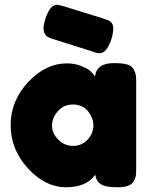

<svg xmlns="http://www.w3.org/2000/svg" viewBox="-20 -794 636 812"><path d="M382 -471Q374 -482 364 -492Q354 -502 325 -514Q297 -526 263 -526Q174 -526 100 -448Q25 -368 25 -265Q25 -161 99 -81Q172 -2 260 -2Q345 -2 383 -55Q386 -29 405 -16Q424 -2 478 -2Q532 -2 546 -28Q554 -43 555 -55Q556 -62 556 -89V-439Q556 -466 555 -474Q553 -485 546 -500Q538 -515 519 -521Q500 -527 461 -527Q388 -527 382 -471ZM402 -569Q431 -569 451 -628Q459 -654 459 -675Q459 -698 438 -708Q428 -712 416 -716L251 -767Q227 -774 221 -774Q192 -774 172 -715Q164 -689 164 -675Q164 -658 172 -647Q180 -635 207 -628L372 -576Q387 -569 402 -569ZM225 -324Q249 -352 289 -352Q328 -352 352 -324Q375 -295 375 -264Q375 -231 351 -204Q326 -177 289 -177Q252 -177 226 -204Q200 -230 200 -263Q200 -296 225 -324Z"/></svg>

Font: FredokaOneMacrons
Style: Regular
Weight: 500
Designer: ""
Foundry: ""
Version: ""